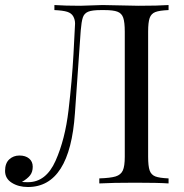

<svg xmlns="http://www.w3.org/2000/svg" viewBox="-23 -728 731 762"><path d="M564.9 -602.1V-106Q564.9 -68.4 571 -51.3Q577.1 -34.2 593.5 -27.8Q609.9 -21.5 646 -20V0Q604.5 -2.9 513.7 -2.9Q422.9 -2.9 371.1 0V-20Q415.5 -21.5 436 -27.8Q456.5 -34.2 464.4 -51.3Q472.2 -68.4 472.2 -106V-602.1Q472.2 -639.6 466.1 -657.5Q460 -675.3 443.1 -681.6Q426.3 -688 391.1 -688H377.9Q342.3 -688 326.7 -681.4Q311 -674.8 305.7 -658.4Q300.3 -642.1 297.4 -606.9Q294.4 -571.8 274.4 -278.8Q254.4 14.2 87.9 14.2Q50.3 14.2 23.7 -2.7Q-2.9 -19.5 -2.9 -49.8Q-2.9 -80.1 13.7 -95.5Q30.3 -110.8 54.2 -110.8Q78.1 -110.8 92.5 -98.9Q106.9 -86.9 106.9 -66.4Q106.9 -45.9 96.7 -32.5Q86.4 -19 64 -5.9Q73.2 -4.9 87.9 -4.9Q159.7 -4.9 197.5 -89.8Q235.4 -174.8 249 -291Q262.7 -407.2 268.6 -512.7Q274.4 -618.2 274.9 -634.3Q274.9 -649.9 267.8 -662.8Q260.7 -675.8 243.7 -681.2Q226.6 -686.5 192.9 -688V-708Q235.4 -705.1 295.9 -705.1L383.8 -708L526.9 -705.1Q604.5 -705.1 646 -708V-688Q609.9 -686.5 593.5 -680.2Q577.1 -673.8 571 -656.7Q564.9 -639.6 564.9 -602.1Z"/></svg>

Font: PlayfairDisplay-Regular
Style: Regular
Weight: 400
Designer: Claus Eggers Sørensen
Foundry: Claus Eggers Sørensen
Version: Version 1.002;PS 001.002;hotconv 1.0.70;makeotf.lib2.5.58329